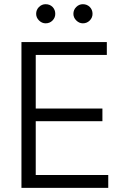

<svg xmlns="http://www.w3.org/2000/svg" viewBox="-20 -911 602 931"><path d="M84 -707H498V-644.5H153.3V-384.8H476.6V-323.2H153.3V-62.5H504.9V0H84ZM155.3 -843.8Q155.3 -863.3 168.9 -877Q182.6 -890.6 201.2 -890.6Q221.7 -890.6 234.9 -877.2Q248 -863.8 248 -843.8Q248 -825.2 234.6 -811.5Q221.2 -797.9 201.2 -797.9Q183.1 -797.9 169.2 -811.8Q155.3 -825.7 155.3 -843.8ZM335.9 -843.8Q335.9 -863.3 349.6 -877Q363.3 -890.6 381.8 -890.6Q401.9 -890.6 415.3 -877.2Q428.7 -863.8 428.7 -843.8Q428.7 -825.2 415 -811.5Q401.4 -797.9 381.8 -797.9Q363.8 -797.9 349.9 -811.8Q335.9 -825.7 335.9 -843.8Z"/></svg>

Font: Pretendard GOV Light
Style: Regular
Weight: 300
Designer: Base glyphs from Inter by Rasmus Andersson; Hangeul glyphs from Noto Sans CJK(Source Han Sans) by Jang Soo-young and Kan
Foundry: Kil Hyung-jin
Version: Version 1.309